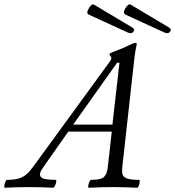

<svg xmlns="http://www.w3.org/2000/svg" viewBox="-86 -877 821 900"><path d="M-63 3Q-67 3 -66 -6Q-65 -15 -61 -24.5Q-57 -34 -52 -34Q-18 -34 3.5 -41Q25 -48 40.5 -62Q56 -76 72 -99L427 -586Q436 -597 436 -606Q436 -609 431 -615Q427 -620 427 -623Q427 -625 432 -628Q437 -631 451 -636Q491 -651 517 -664Q540 -676 549 -676Q555 -676 555 -670Q553 -663 549 -639.5Q545 -616 541 -578L487 -91Q485 -72 488.5 -59.5Q492 -47 509 -40.5Q526 -34 566 -34Q570 -34 569 -24.5Q568 -15 564.5 -6Q561 3 556 3Q496 0 444 0Q392 0 330 3Q326 3 327.5 -6Q329 -15 333 -24.5Q337 -34 342 -34Q389 -34 402.5 -48.5Q416 -63 419 -91L438 -260H234L114 -89Q95 -62 105 -48Q115 -34 175 -34Q179 -34 177.5 -24.5Q176 -15 171.5 -6Q167 3 163 3Q103 0 50 0Q-2 0 -63 3ZM463 -583 257 -293H441L474 -583ZM684 -725 501 -809Q489 -816 501 -837Q516 -862 527 -855L703 -750Q721 -740 711 -729Q703 -716 684 -725ZM512 -725 329 -809Q317 -816 330 -837Q344 -862 355 -855L531 -750Q549 -740 539 -729Q532 -716 512 -725Z"/></svg>

Font: Junicode SmExp
Style: Italic
Weight: 400
Width: 6
Italic angle: -11°
Designer: Peter S. Baker
Version: Version 2.205; ttfautohint (v1.8.4)